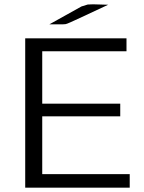

<svg xmlns="http://www.w3.org/2000/svg" viewBox="-20 -871 667 891"><path d="M209 -758 358 -841 387 -850Q391 -850 399.5 -850.5Q408 -851 412 -851L482 -849L371 -797Q328 -777 309 -768.5Q290 -760 284.5 -759Q279 -758 270 -758ZM97 0V-693H567V-633H176V-390H538V-331H176V-63H582V0Z"/></svg>

Font: Coval
Style: ExtraLight
Weight: 250
Foundry: Context Ltd
Version: Version 001.000